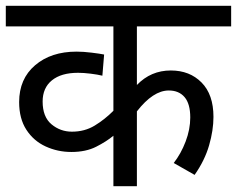

<svg xmlns="http://www.w3.org/2000/svg" viewBox="-20 -642 817 662"><path d="M777 -551H452V-349Q500 -399 569 -399Q634 -399 675 -357.5Q716 -316 716 -239Q716 -193 701 -141Q686 -89 651 -39L579 -80Q604 -112 620 -154Q636 -196 636 -237Q636 -284 616.5 -307Q597 -330 562 -330Q508 -330 452 -258V0H371V-174Q347 -154 311.5 -136Q276 -118 226 -118Q179 -118 137.5 -137Q96 -156 71 -194.5Q46 -233 46 -290Q46 -370 101 -417Q156 -464 244 -464Q267 -464 295.5 -460.5Q324 -457 339 -454L333 -381Q317 -385 292.5 -388Q268 -391 249 -391Q191 -391 159 -365Q127 -339 127 -292Q127 -239 157.5 -213.5Q188 -188 228 -188Q272 -188 306.5 -209Q341 -230 371 -260V-551H0V-622H777Z"/></svg>

Font: Noto Sans Living
Style: Regular
Weight: 400
Designer: Monotype Design Team
Foundry: Monotype Imaging Inc.
Version: Version 2.013; ttfautohint (v1.8.4.7-5d5b)